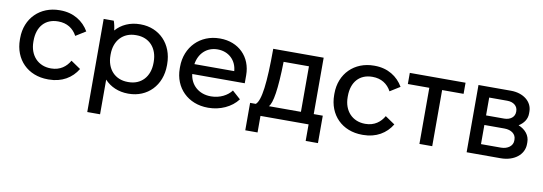

<svg xmlns="http://www.w3.org/2000/svg" viewBox="-56 -895 4137 1462"><g transform="rotate(10 2012.5 -164.0)"><path d="M312 7H319C420 7 496 -40 540 -113L465 -164C438 -116 391 -79 322 -79H319C222 -79 154 -149 154 -256V-264C154 -374 215 -441 313 -441H315C382 -441 431 -409 460 -355L537 -403C494 -477 418 -527 316 -527H310C160 -527 50 -420 50 -266V-255C50 -100 157 7 312 7Z M651 200H750V-68C794 -20 858 8 932 8H936C1081 8 1187 -100 1187 -255V-265C1187 -420 1081 -528 936 -528H932C855 -528 789 -498 745 -447C743 -470 736 -502 729 -520H651ZM914 -79C816 -79 750 -149 750 -256V-264C750 -371 816 -441 914 -441H920C1018 -441 1083 -371 1083 -264V-256C1083 -149 1018 -79 920 -79Z M1549 8H1553C1642 8 1730 -31 1779 -97L1715 -154C1685 -113 1626 -81 1558 -81H1556C1463 -81 1398 -140 1388 -224H1794V-286C1794 -428 1694 -527 1551 -527H1548C1398 -527 1287 -416 1287 -262V-249C1287 -100 1395 8 1549 8ZM1391 -301C1404 -386 1464 -442 1546 -442H1547C1632 -442 1693 -384 1699 -301Z M1860 128H1955V0H2327V128H2422V-84H2352V-520H1962C1962 -255 1944 -116 1904 -84H1860ZM2005 -84C2034 -111 2053 -225 2057 -436H2253V-84Z M2742 7H2749C2850 7 2926 -40 2970 -113L2895 -164C2868 -116 2821 -79 2752 -79H2749C2652 -79 2584 -149 2584 -256V-264C2584 -374 2645 -441 2743 -441H2745C2812 -441 2861 -409 2890 -355L2967 -403C2924 -477 2848 -527 2746 -527H2740C2590 -527 2480 -420 2480 -266V-255C2480 -100 2587 7 2742 7Z M3184 0H3283V-434H3449V-520H3018V-434H3184Z M3549 0H3812C3916 0 3991 -59 3991 -141V-156C3991 -207 3958 -249 3903 -271C3942 -295 3966 -330 3966 -372V-388C3966 -465 3896 -520 3800 -520H3549ZM3646 -302V-440H3786C3834 -440 3867 -413 3867 -374V-368C3867 -329 3834 -302 3785 -302ZM3646 -80V-228H3801C3855 -228 3891 -200 3891 -159V-149C3891 -110 3853 -80 3800 -80Z"/></g></svg>

Font: Fixel Display Medium
Style: Regular
Weight: 500
Designer: AlfaBravo + MacPaw
Foundry: Kyrylo Tkachov, Marchela Mozhyna, Serhii Makarenko, Maria Weinstein, Zakhar Kryvoshyya
Version: Version 1.211